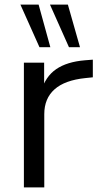

<svg xmlns="http://www.w3.org/2000/svg" viewBox="-20 -810 434 830"><path d="M83.3 -539.1H170.8V-415.2H158Q176 -478.8 222.7 -510.9Q269.4 -543 347.2 -549.4L381.3 -552.1V-475.8L349.4 -472.5Q260.1 -463.4 215.8 -423.8Q171.4 -384.3 171.4 -316.5V0H83.3ZM196 -790.2H273.4L325.8 -606H278.1ZM68.2 -790.2H146.9L197.6 -606H150.6Z"/></svg>

Font: Min Sans VF VF
Style: Regular
Weight: 400
Designer: Jinseong-Kim, NotoSansCJK, Nunito
Foundry: Jinseong-Kim
Version: Version 1.420;Glyphs 3.1.2 (3151)